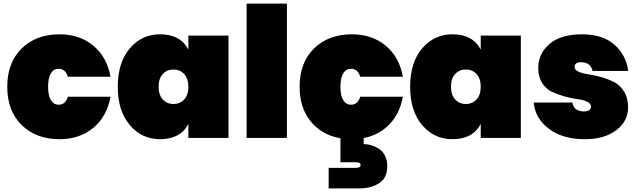

<svg xmlns="http://www.w3.org/2000/svg" viewBox="-20 -760 3519 1058"><path d="M308 -571Q418 -571 493.5 -509Q569 -447 589 -337H354Q341 -381 303 -381Q276 -381 260.5 -356Q245 -331 245 -282Q245 -233 260.5 -208Q276 -183 303 -183Q341 -183 354 -227H589Q569 -117 493.5 -55Q418 7 308 7Q179 7 99.5 -71Q20 -149 20 -282Q20 -415 99.5 -493Q179 -571 308 -571Z M862 -571Q974 -571 1018 -487V-564H1239V0H1018V-77Q974 7 862 7Q761 7 695 -71Q629 -149 629 -282Q629 -415 695 -493Q761 -571 862 -571ZM995 -212Q1018 -237 1018 -282Q1018 -327 995 -352Q972 -377 936 -377Q900 -377 877 -352Q854 -327 854 -282Q854 -237 877 -212Q900 -187 936 -187Q972 -187 995 -212Z M1339 0V-740H1561V0Z M1631 -282Q1631 -415 1710.5 -493Q1790 -571 1919 -571Q2029 -571 2104.5 -509Q2180 -447 2200 -337H1965Q1952 -381 1914 -381Q1887 -381 1871.5 -356Q1856 -331 1856 -282Q1856 -233 1871.5 -208Q1887 -183 1914 -183Q1952 -183 1965 -227H2200Q2183 -134 2126 -75Q2069 -16 1984 1V34Q2004 34 2025 40Q2046 46 2067 59Q2088 72 2101 97Q2114 122 2114 156Q2114 221 2069 249.5Q2024 278 1964 278H1791V165H1941Q1967 165 1967 149Q1967 134 1941 134H1856V2Q1753 -16 1692 -91Q1631 -166 1631 -282Z M2473 -571Q2585 -571 2629 -487V-564H2850V0H2629V-77Q2585 7 2473 7Q2372 7 2306 -71Q2240 -149 2240 -282Q2240 -415 2306 -493Q2372 -571 2473 -571ZM2606 -212Q2629 -237 2629 -282Q2629 -327 2606 -352Q2583 -377 2547 -377Q2511 -377 2488 -352Q2465 -327 2465 -282Q2465 -237 2488 -212Q2511 -187 2547 -187Q2583 -187 2606 -212Z M3441 -169Q3441 -92 3376 -42.5Q3311 7 3201 7Q3081 7 3005 -50Q2929 -107 2921 -195H3134Q3141 -146 3200 -146Q3217 -146 3227 -153.5Q3237 -161 3237 -172Q3237 -189 3215.5 -199.5Q3194 -210 3161.5 -214Q3129 -218 3091.5 -228.5Q3054 -239 3021.5 -254Q2989 -269 2967.5 -302.5Q2946 -336 2946 -385Q2946 -465 3008.5 -518Q3071 -571 3186 -571Q3300 -571 3364.5 -515Q3429 -459 3442 -369H3245Q3235 -417 3181 -417Q3146 -417 3146 -391Q3146 -375 3168 -365Q3190 -355 3222.5 -350.5Q3255 -346 3293.5 -335Q3332 -324 3364.5 -307.5Q3397 -291 3419 -255.5Q3441 -220 3441 -169Z"/></svg>

Font: Poppins Black
Style: Regular
Weight: 900
Designer: Ninad Kale (Devanagari), Jonny Pinhorn (Latin)
Foundry: Indian Type Foundry
Version: Version 3.200;PS 1.000;hotconv 16.6.54;makeotf.lib2.5.65590